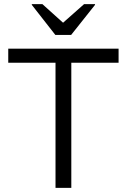

<svg xmlns="http://www.w3.org/2000/svg" viewBox="-20 -911 615 931"><path d="M325.8 0H249.2V-606.7H20V-675H555V-606.7H325.8ZM248.3 -741.7 134.2 -887.5V-890.8H185.8L285.8 -800.8L387.5 -890.8H440.8V-887.5L325 -741.7Z"/></svg>

Font: Funnel Sans Light
Style: Regular
Weight: 300
Designer: NORD ID, Kristian Moeller
Foundry: Dicotype
Version: Version 1.000